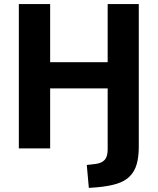

<svg xmlns="http://www.w3.org/2000/svg" viewBox="-20 -725 770 938"><path d="M414 193 404 81 447 76Q477 72 491.5 56Q506 40 506 5V-293H225V0H72V-705H225V-421H506V-705H658V-8Q658 41 648 76.5Q638 112 614.5 136Q591 160 551.5 172.5Q512 185 454 190Z"/></svg>

Font: Nunito Sans 10pt SemiCondensed ExtraBold
Style: Regular
Weight: 800
Width: 4
Designer: Vernon Adams
Foundry: Vernon Adams
Version: Version 3.101;gftools[0.9.27]